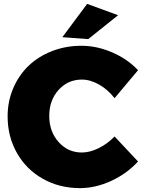

<svg xmlns="http://www.w3.org/2000/svg" viewBox="-20 -948 730 982"><path d="M425.8 -928.2 584 -870.1 431.2 -748 298.8 -757.8ZM565.9 -445.8Q532.7 -489.3 487.5 -515.1Q442.4 -541 398.9 -541Q327.1 -541 279.5 -488Q231.9 -435.1 231.9 -355Q231.9 -274.9 279.8 -221.4Q327.6 -168 398.9 -168Q439.5 -168 484.6 -190.2Q529.8 -212.4 565.9 -250L686 -122.1Q628.9 -59.6 548.6 -22.7Q468.3 14.2 389.2 14.2Q284.2 14.2 199.5 -33.4Q114.7 -81.1 66.9 -165Q19 -249 19 -353Q19 -429.7 47.6 -496.6Q76.2 -563.5 126 -611.3Q175.8 -659.2 245.8 -686.5Q315.9 -713.9 396 -713.9Q475.6 -713.9 554.2 -679.9Q632.8 -646 686 -588.9Z"/></svg>

Font: Montserrat-Arabic ExtraBold
Style: Regular
Weight: 800
Designer: Mohamed Gaber
Foundry: Kief Type Foundry
Version: Version 5.008;PS 005.008;hotconv 1.0.88;makeotf.lib2.5.64775